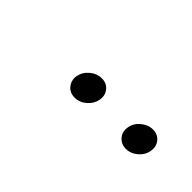

<svg xmlns="http://www.w3.org/2000/svg" viewBox="25 -962 538 538"><g transform="rotate(45 294.5 -693.0)"><path d="M458 -647Q439 -647 427.5 -660.6Q416 -674.3 419.4 -693.4Q422.4 -712.4 438.5 -725.8Q454.6 -739.3 473.6 -739.3Q492.7 -739.3 503.7 -725.8Q514.6 -712.4 511.7 -693.4Q508.8 -674.3 492.9 -660.6Q477.1 -647 458 -647ZM254.9 -647Q235.8 -647 224.6 -660.6Q213.4 -674.3 216.3 -693.4Q219.7 -712.4 235.6 -725.8Q251.5 -739.3 271 -739.3Q290 -739.3 301 -725.8Q312 -712.4 309.1 -693.4Q305.7 -674.3 290 -660.6Q274.4 -647 254.9 -647Z"/></g></svg>

Font: Inter Light
Style: Italic
Weight: 300
Italic angle: -9.3988°
Designer: Rasmus Andersson
Foundry: rsms
Version: Version 4.001;git-66647c0bb